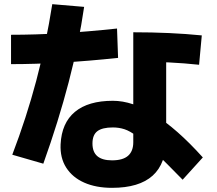

<svg xmlns="http://www.w3.org/2000/svg" viewBox="-20 -838 1040 922"><path d="M518 64Q441 64 384.5 39Q328 14 298 -33Q268 -80 271 -145Q276 -248 340 -301Q404 -354 522 -354Q569 -354 618.5 -337.5Q668 -321 721.5 -287.5Q775 -254 833 -203Q891 -152 954 -82L857 25Q777 -57 725 -107Q673 -157 638.5 -183Q604 -209 577.5 -217.5Q551 -226 522 -226Q471 -226 447.5 -208Q424 -190 424 -149Q424 -108 447.5 -88Q471 -68 518 -68Q570 -68 595 -90Q620 -112 620 -155V-683Q799 -683 949 -668L936 -527Q796 -542 637 -542L778 -644V-172Q778 -53 713 5.5Q648 64 518 64ZM39 -95Q107 -273 154 -450Q201 -627 231 -818L384 -805Q359 -632 310 -444Q261 -256 188 -52ZM33 -671Q264 -671 542 -701L547 -560Q264 -530 33 -530Z"/></svg>

Font: M PLUS 2 ExtraBold
Style: Regular
Weight: 800
Version: Version 1.001